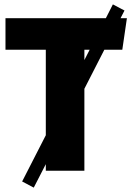

<svg xmlns="http://www.w3.org/2000/svg" viewBox="-20 -779 599 876"><path d="M134 77 81 49 189 -162V-552H5V-696H463L495 -759L548 -731L530 -696H559L538 -552H456L365 -374V0H189V-30ZM365 -505 389 -552H365Z"/></svg>

Font: Trujillo Black
Style: Regular
Weight: 900
Designer: Fira Sans original fonts by bBox Type GmbH, Carrois Corporate GbR, & Edenspiekermann AG / Changes by Cristiano Sobral
Foundry: Fira Sans original fonts by bBox Type GmbH, Carrois Corporate GbR, & Edenspiekermann AG / Changes by Cristiano Sobral
Version: Version 4.301;July 28, 2020;FontCreator 13.0.0.2655 64-bit